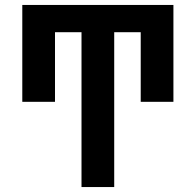

<svg xmlns="http://www.w3.org/2000/svg" viewBox="-20 -755 790 775"><path d="M309 0V-625H202V-344H70V-735H680V-344H548V-625H441V0Z"/></svg>

Font: Iosevka Aile Extrabold
Style: Regular
Weight: 800
Designer: Belleve Invis
Foundry: Belleve Invis
Version: Version 27.3.5; ttfautohint (v1.8.4)